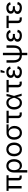

<svg xmlns="http://www.w3.org/2000/svg" viewBox="2943 -3744 1005 6931"><g transform="rotate(-90 3445.5 -278.5)"><path d="M521 3.9Q459.5 3.9 429.2 -29.1Q398.9 -62 398.9 -121.1V-518.1H486.8V-143.1Q486.8 -105 495.8 -89.6Q504.9 -74.2 532.2 -74.2Q546.4 -74.2 553.7 -75.2Q561 -76.2 567.4 -78.1L585 -4.4Q574.2 -1.5 557.4 1.2Q540.5 3.9 521 3.9ZM108.4 0V-518.1H196.3V0ZM20 -471.2V-545.9H583V-471.2Z M682.1 204.1V-272.5Q682.1 -358.4 712.2 -421.4Q742.2 -484.4 796.4 -518.6Q850.6 -552.7 924.3 -552.7Q998 -552.7 1052.2 -518.8Q1106.4 -484.9 1136.5 -421.9Q1166.5 -358.9 1166.5 -272.5Q1166.5 -186.5 1137.2 -122.6Q1107.9 -58.6 1055.9 -23.4Q1003.9 11.7 936 11.7Q883.8 11.7 852.1 -6.1Q820.3 -23.9 803.2 -46.6Q786.1 -69.3 776.9 -84.5H770V204.1ZM922.4 -66.9Q973.6 -66.9 1008.1 -94.2Q1042.5 -121.6 1059.8 -168.2Q1077.1 -214.8 1077.1 -272.9Q1077.1 -329.1 1060.5 -374.8Q1043.9 -420.4 1010 -447.3Q976.1 -474.1 923.8 -474.1Q874 -474.1 839.4 -449Q804.7 -423.8 786.9 -378.7Q769 -333.5 769 -272.9Q769 -212.9 786.6 -166.3Q804.2 -119.6 838.6 -93.3Q873 -66.9 922.4 -66.9Z M1516.6 11.7Q1442.4 11.7 1386.5 -23.4Q1330.6 -58.6 1299.3 -122.1Q1268.1 -185.5 1268.1 -269.5Q1268.1 -355 1299.3 -418.7Q1330.6 -482.4 1386.5 -517.6Q1442.4 -552.7 1516.6 -552.7Q1591.3 -552.7 1647.5 -517.6Q1703.6 -482.4 1734.9 -418.7Q1766.1 -355 1766.1 -269.5Q1766.1 -185.5 1734.9 -122.1Q1703.6 -58.6 1647.5 -23.4Q1591.3 11.7 1516.6 11.7ZM1516.6 -66.9Q1571.8 -66.9 1607.4 -95.2Q1643.1 -123.5 1660.2 -169.7Q1677.2 -215.8 1677.2 -269.5Q1677.2 -323.7 1660.2 -370.4Q1643.1 -417 1607.4 -445.6Q1571.8 -474.1 1516.6 -474.1Q1461.9 -474.1 1426.8 -445.6Q1391.6 -417 1374.5 -370.6Q1357.4 -324.2 1357.4 -269.5Q1357.4 -215.8 1374.5 -169.7Q1391.6 -123.5 1426.8 -95.2Q1461.9 -66.9 1516.6 -66.9Z M2116.2 11.7Q2042 11.7 1985.8 -23.7Q1929.7 -59.1 1898.7 -122.3Q1867.7 -185.5 1867.7 -269.5Q1867.7 -353.5 1898.9 -415.5Q1930.2 -477.5 1986.1 -511.7Q2042 -545.9 2116.2 -545.9H2420.9V-471.2H2181.6L2116.2 -467.3Q2061.5 -467.3 2026.4 -440.4Q1991.2 -413.6 1974.1 -368.7Q1957 -323.7 1957 -269.5Q1957 -215.8 1974.1 -169.4Q1991.2 -123 2026.4 -95Q2061.5 -66.9 2116.2 -66.9Q2171.4 -66.9 2207 -95.2Q2242.7 -123.5 2259.8 -169.7Q2276.9 -215.8 2276.9 -269.5Q2276.9 -323.7 2259.8 -368.7Q2242.7 -413.6 2207 -440.4Q2171.4 -467.3 2116.2 -467.3V-489.3Q2171.9 -489.3 2217.8 -474.9Q2263.7 -460.4 2296.6 -431.6Q2329.6 -402.8 2347.7 -359.1Q2365.7 -315.4 2365.7 -256.8Q2365.7 -179.2 2334.5 -118.4Q2303.2 -57.6 2247.1 -22.9Q2190.9 11.7 2116.2 11.7Z M2795.9 6.8Q2725.1 6.8 2685.5 -30.5Q2646 -67.9 2646 -134.8V-467.3H2466.3V-545.9H2912.6V-467.3H2733.9V-141.6Q2733.9 -105 2748.8 -88.1Q2763.7 -71.3 2797.9 -71.3Q2806.6 -71.3 2819.6 -73.2Q2832.5 -75.2 2843.3 -77.1L2860.8 -2.9Q2848.6 1.5 2831.3 4.2Q2814 6.8 2795.9 6.8Z M3196.3 11.7Q3126 11.7 3071.8 -24.4Q3017.6 -60.5 2987.1 -124.3Q2956.5 -188 2956.5 -270.5Q2956.5 -354 2987.5 -417.5Q3018.6 -481 3073.7 -516.8Q3128.9 -552.7 3200.2 -552.7Q3255.4 -552.7 3293.7 -533Q3332 -513.2 3356.4 -481.4Q3380.9 -449.7 3394.5 -412.8Q3408.2 -376 3414.1 -342.3H3445.8L3448.7 -274.4L3531.2 0H3448.2L3381.3 -274.4Q3375 -300.3 3363.5 -334Q3352.1 -367.7 3332.3 -399.9Q3312.5 -432.1 3280.8 -453.1Q3249 -474.1 3202.6 -474.1Q3154.8 -474.1 3119.4 -449.5Q3084 -424.8 3064.9 -379.2Q3045.9 -333.5 3045.9 -270Q3045.9 -208 3064.5 -162.4Q3083 -116.7 3117.2 -91.8Q3151.4 -66.9 3197.8 -66.9Q3243.2 -66.9 3275.4 -88.4Q3307.6 -109.9 3329.1 -142.8Q3350.6 -175.8 3363 -210.4Q3375.5 -245.1 3381.3 -271.5L3440.4 -545.9H3523.4L3448.7 -271.5L3445.8 -206.5H3418.5Q3410.6 -173.3 3395.5 -135.5Q3380.4 -97.7 3355 -64.2Q3329.6 -30.8 3290.8 -9.5Q3252 11.7 3196.3 11.7Z M3909.2 6.8Q3838.4 6.8 3798.8 -30.5Q3759.3 -67.9 3759.3 -134.8V-467.3H3579.6V-545.9H4025.9V-467.3H3847.2V-141.6Q3847.2 -105 3862.1 -88.1Q3877 -71.3 3911.1 -71.3Q3919.9 -71.3 3932.9 -73.2Q3945.8 -75.2 3956.5 -77.1L3974.1 -2.9Q3961.9 1.5 3944.6 4.2Q3927.2 6.8 3909.2 6.8Z M4311 9.8Q4247.6 9.8 4197 -9.8Q4146.5 -29.3 4117.4 -64.7Q4088.4 -100.1 4088.4 -147.5Q4088.4 -169.9 4097.2 -193.8Q4106 -217.8 4128.2 -238.3Q4150.4 -258.8 4190.7 -271.5Q4231 -284.2 4293.9 -284.2H4370.1V-243.2H4304.7Q4266.6 -243.2 4239 -231.2Q4211.4 -219.2 4196.3 -199Q4181.2 -178.7 4181.2 -153.3Q4181.2 -115.7 4217.5 -92.3Q4253.9 -68.8 4314.9 -68.8Q4354 -68.8 4378.2 -79.1Q4402.3 -89.4 4415.8 -109.6Q4429.2 -129.9 4436.5 -159.7L4522.9 -140.1Q4512.7 -94.2 4486.1 -60.5Q4459.5 -26.9 4416 -8.5Q4372.6 9.8 4311 9.8ZM4293.9 -261.7Q4232.4 -261.7 4193.8 -273.4Q4155.3 -285.2 4134.8 -304.4Q4114.3 -323.7 4106.7 -346.9Q4099.1 -370.1 4099.1 -392.1Q4099.1 -442.9 4125.7 -478.8Q4152.3 -514.6 4200 -533.7Q4247.6 -552.7 4309.6 -552.7Q4367.2 -552.7 4408.2 -536.6Q4449.2 -520.5 4475.1 -490.2Q4501 -460 4513.2 -416.5L4429.2 -393.6Q4418 -431.6 4389.6 -453.4Q4361.3 -475.1 4309.1 -475.1Q4254.4 -475.1 4221.4 -451.7Q4188.5 -428.2 4188.5 -390.6Q4188.5 -357.9 4217.5 -337.4Q4246.6 -316.9 4304.7 -316.9H4370.1V-261.7ZM4279.3 -617.2 4295.9 -760.7H4390.1L4340.3 -617.2Z M4917.5 9.8Q4832 9.8 4772.2 -24.4Q4712.4 -58.6 4681.2 -124.8Q4649.9 -190.9 4649.9 -285.6V-545.9H4737.8V-285.6Q4737.8 -212.4 4758.5 -164.3Q4779.3 -116.2 4819.6 -92.5Q4859.9 -68.8 4917.5 -68.8H5005.4Q5063.5 -68.8 5103.5 -92.5Q5143.6 -116.2 5164.6 -164.3Q5185.5 -212.4 5185.5 -285.6V-545.9H5273.4V-285.6Q5273.4 -190.9 5242.2 -124.8Q5210.9 -58.6 5151.1 -24.4Q5091.3 9.8 5005.4 9.8ZM4917.5 204.1V-675.8H5005.4V204.1Z M5626 9.8Q5562.5 9.8 5512 -9.8Q5461.4 -29.3 5432.4 -64.7Q5403.3 -100.1 5403.3 -147.5Q5403.3 -169.9 5412.1 -193.8Q5420.9 -217.8 5443.1 -238.3Q5465.3 -258.8 5505.6 -271.5Q5545.9 -284.2 5608.9 -284.2H5685.1V-243.2H5619.6Q5581.5 -243.2 5554 -231.2Q5526.4 -219.2 5511.2 -199Q5496.1 -178.7 5496.1 -153.3Q5496.1 -115.7 5532.5 -92.3Q5568.8 -68.8 5629.9 -68.8Q5668.9 -68.8 5693.1 -79.1Q5717.3 -89.4 5730.7 -109.6Q5744.1 -129.9 5751.5 -159.7L5837.9 -140.1Q5827.6 -94.2 5801 -60.5Q5774.4 -26.9 5731 -8.5Q5687.5 9.8 5626 9.8ZM5608.9 -261.7Q5547.4 -261.7 5508.8 -273.4Q5470.2 -285.2 5449.7 -304.4Q5429.2 -323.7 5421.6 -346.9Q5414.1 -370.1 5414.1 -392.1Q5414.1 -442.9 5440.7 -478.8Q5467.3 -514.6 5514.9 -533.7Q5562.5 -552.7 5624.5 -552.7Q5682.1 -552.7 5723.1 -536.6Q5764.2 -520.5 5790 -490.2Q5815.9 -460 5828.1 -416.5L5744.1 -393.6Q5732.9 -431.6 5704.6 -453.4Q5676.3 -475.1 5624 -475.1Q5569.3 -475.1 5536.4 -451.7Q5503.4 -428.2 5503.4 -390.6Q5503.4 -357.9 5532.5 -337.4Q5561.5 -316.9 5619.6 -316.9H5685.1V-261.7Z M6227.1 6.8Q6156.2 6.8 6116.7 -30.5Q6077.1 -67.9 6077.1 -134.8V-467.3H5897.5V-545.9H6343.8V-467.3H6165V-141.6Q6165 -105 6179.9 -88.1Q6194.8 -71.3 6229 -71.3Q6237.8 -71.3 6250.7 -73.2Q6263.7 -75.2 6274.4 -77.1L6292 -2.9Q6279.8 1.5 6262.5 4.2Q6245.1 6.8 6227.1 6.8Z M6628.9 9.8Q6565.4 9.8 6514.9 -9.8Q6464.4 -29.3 6435.3 -64.7Q6406.2 -100.1 6406.2 -147.5Q6406.2 -169.9 6415 -193.8Q6423.8 -217.8 6446 -238.3Q6468.3 -258.8 6508.5 -271.5Q6548.8 -284.2 6611.8 -284.2H6688V-243.2H6622.6Q6584.5 -243.2 6556.9 -231.2Q6529.3 -219.2 6514.2 -199Q6499 -178.7 6499 -153.3Q6499 -115.7 6535.4 -92.3Q6571.8 -68.8 6632.8 -68.8Q6671.9 -68.8 6696 -79.1Q6720.2 -89.4 6733.6 -109.6Q6747.1 -129.9 6754.4 -159.7L6840.8 -140.1Q6830.6 -94.2 6804 -60.5Q6777.3 -26.9 6733.9 -8.5Q6690.4 9.8 6628.9 9.8ZM6611.8 -261.7Q6550.3 -261.7 6511.7 -273.4Q6473.1 -285.2 6452.6 -304.4Q6432.1 -323.7 6424.6 -346.9Q6417 -370.1 6417 -392.1Q6417 -442.9 6443.6 -478.8Q6470.2 -514.6 6517.8 -533.7Q6565.4 -552.7 6627.4 -552.7Q6685.1 -552.7 6726.1 -536.6Q6767.1 -520.5 6793 -490.2Q6818.8 -460 6831.1 -416.5L6747.1 -393.6Q6735.8 -431.6 6707.5 -453.4Q6679.2 -475.1 6627 -475.1Q6572.3 -475.1 6539.3 -451.7Q6506.3 -428.2 6506.3 -390.6Q6506.3 -357.9 6535.4 -337.4Q6564.5 -316.9 6622.6 -316.9H6688V-261.7Z"/></g></svg>

Font: Inter Variable LoSnoCo
Style: Regular
Weight: 400
Designer: Rasmus Andersson
Foundry: rsms
Version: Version 4.000;git-a52131595; featfreeze: case,dlig,ss01,ss02